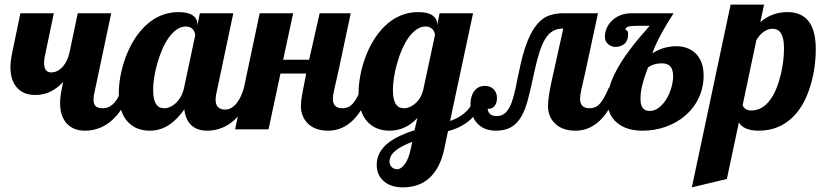

<svg xmlns="http://www.w3.org/2000/svg" viewBox="-20 -557 3574 827"><path d="M270 -22.5Q238.8 -53.7 238.8 -113.8Q238.8 -140.1 247.1 -179.2L252 -204.1Q222.2 -171.9 189 -158.7Q163.1 -147.9 131.8 -147.9Q84 -147.9 56.2 -176.3Q24.9 -207.5 24.9 -268.1Q24.9 -293 33.2 -333L67.9 -500H211.9L172.9 -314Q169.9 -299.3 169.9 -286.1Q169.9 -245.1 200.2 -245.1Q228.5 -245.1 250.5 -270Q271.5 -293.9 279.8 -333L314.9 -500H459L387.2 -160.2Q382.8 -145.5 382.8 -127.9Q382.8 -107.4 392.6 -99.1Q402.3 -90.8 423.8 -90.8Q451.7 -90.8 473.6 -115.7Q493.2 -137.7 504.9 -179.2H546.9Q520 -103 481.9 -58.6Q449.7 -22 409.2 -5.9Q379.4 5.9 346.2 5.9Q298.3 5.9 270 -22.5Z M532.7 -29.8Q491.7 -71.8 491.7 -154.8Q491.7 -189.9 498.8 -229Q505.9 -268.1 519.5 -306.2Q550.8 -392.1 605 -444.8Q667.5 -504.9 749 -504.9Q789.6 -504.9 809.8 -491Q830.1 -477.1 830.1 -454.1V-446.8L840.8 -500H984.9L913.1 -160.2Q908.7 -145.5 908.7 -127.9Q908.7 -85 949.7 -85Q977.1 -85 999.5 -112.8Q1018.6 -136.2 1030.8 -179.2H1072.8Q1045.9 -103 1007.8 -58.6Q975.6 -22 935.1 -5.9Q905.3 5.9 872.1 5.9Q829.6 5.9 804.4 -17.3Q779.3 -40.5 773.9 -85.9Q745.6 -45.9 714.4 -23.4Q674.3 5.9 625 5.9Q567.9 5.9 532.7 -29.8ZM737.8 -113.3Q764.2 -138.7 772.9 -179.2L820.8 -404.8Q820.8 -409.7 818.6 -416.3Q816.4 -422.9 812.5 -428.7Q800.8 -442.9 779.8 -442.9Q759.8 -442.9 741 -429.7Q722.2 -416.5 705.6 -393.1Q676.3 -350.6 657.2 -282.2Q648.4 -252 644 -222.4Q639.6 -192.9 639.6 -168.9Q639.6 -119.1 658.2 -101.6Q664.6 -94.7 672.4 -92.8Q680.2 -90.8 689.9 -90.8Q701.2 -90.8 713.6 -96.7Q726.1 -102.5 737.8 -113.3Z M1304.7 -26.4Q1290.5 -40.5 1283.2 -59.8Q1275.9 -79.1 1275.9 -100.1Q1275.9 -118.7 1281.5 -150.4Q1287.1 -182.1 1298.8 -240.2H1188L1136.7 0H992.7L1098.6 -500H1242.7L1199.7 -299.8H1311.5L1356.9 -500H1490.7L1438 -252L1420.4 -174.8Q1413.6 -144.5 1413.6 -132.8Q1413.6 -90.8 1453.6 -90.8Q1468.8 -90.8 1480 -95.9Q1491.2 -101.1 1501 -112.3Q1509.8 -122.6 1517.8 -137.7Q1525.9 -152.8 1537.6 -179.2H1579.6Q1516.6 5.9 1393.6 5.9Q1335.9 5.9 1304.7 -26.4Z M1635.7 225.6Q1620.1 213.4 1611.3 195.1Q1602.5 176.8 1602.5 152.8Q1602.5 96.2 1655.8 55.7Q1695.8 25.9 1765.6 3.9L1777.8 -48.8Q1726.6 5.9 1657.7 5.9Q1600.6 5.9 1565.4 -29.8Q1524.4 -71.8 1524.4 -154.8Q1524.4 -189.9 1531.5 -229Q1538.6 -268.1 1552.2 -306.2Q1583.5 -392.1 1637.7 -444.8Q1700.2 -504.9 1781.7 -504.9Q1822.3 -504.9 1842.5 -491Q1862.8 -477.1 1862.8 -454.1V-448.2L1873.5 -500H2017.6L1918.5 -36.1Q1965.8 -51.8 1994.1 -83Q2024.9 -116.7 2044.4 -179.2H2086.4Q2059.6 -90.3 2006.3 -42Q1967.3 -6.8 1909.7 7.8L1894.5 80.1Q1875.5 175.8 1818.4 218.8Q1776.9 250 1714.4 250Q1690.9 250 1670.7 243.9Q1650.4 237.8 1635.7 225.6ZM1768.1 -110.8Q1793.9 -133.3 1802.7 -168.9L1853.5 -405.8Q1853.5 -410.6 1851.3 -417Q1849.1 -423.3 1845.2 -428.7Q1833.5 -442.9 1812.5 -442.9Q1792.5 -442.9 1773.7 -429.7Q1754.9 -416.5 1738.3 -393.1Q1709 -350.6 1689.9 -282.2Q1681.2 -252 1676.8 -222.4Q1672.4 -192.9 1672.4 -168.9Q1672.4 -119.1 1690.9 -101.6Q1697.3 -94.7 1705.1 -92.8Q1712.9 -90.8 1722.7 -90.8Q1744.1 -90.8 1768.1 -110.8ZM1723.6 149.9Q1740.2 128.4 1749.5 83L1755.4 54.2Q1710 71.3 1687.5 88.9Q1657.7 111.3 1657.7 139.2Q1657.7 152.3 1666 161.1Q1675.3 171.9 1691.4 171.9Q1707 171.9 1723.6 149.9Z M2032.2 -29.8Q2019.5 -44.9 2012.9 -65.2Q2006.3 -85.4 2006.3 -106.9Q2006.3 -142.6 2022.9 -164.8Q2039.6 -187 2068.4 -187Q2091.8 -187 2106.2 -172.6Q2120.6 -158.2 2120.6 -134.8Q2120.6 -113.3 2110.6 -100.8Q2100.6 -88.4 2085.9 -88.4Q2082.5 -88.4 2080.6 -88.9Q2081.5 -75.2 2088.9 -67.9Q2098.6 -57.1 2119.6 -57.1Q2143.1 -57.1 2158.2 -72.3Q2173.3 -87.4 2184.1 -116.2Q2194.3 -145.5 2201.2 -178.7Q2206.1 -206.5 2212.9 -235.8L2216.3 -252Q2231.9 -328.6 2251.2 -377.4Q2270.5 -426.3 2294.9 -454.1Q2316.9 -480 2344.5 -490Q2372.1 -500 2408.2 -500H2555.7L2502.4 -252L2484.9 -174.8Q2478.5 -146.5 2478.5 -132.8Q2478.5 -90.8 2518.6 -90.8Q2533.2 -90.8 2544.4 -95.9Q2555.7 -101.1 2565.4 -112.3Q2574.2 -122.6 2582.8 -138.2Q2591.3 -153.8 2602.5 -179.2H2644.5Q2581.5 5.9 2458.5 5.9Q2401.4 5.9 2369.1 -26.4Q2355 -40.5 2347.7 -59.8Q2340.3 -79.1 2340.3 -100.1Q2340.3 -142.1 2362.3 -235.8L2406.2 -434.1Q2379.9 -434.1 2361.3 -423.3Q2342.8 -412.6 2328.6 -389.6Q2314.9 -367.7 2303.7 -332.5Q2292.5 -297.4 2280.3 -242.2L2278.3 -232.4Q2263.2 -161.6 2252.7 -123.5Q2242.2 -85.4 2227.5 -58.6Q2209.5 -25.9 2182.9 -10Q2156.2 5.9 2116.2 5.9Q2061.5 5.9 2032.2 -29.8Z M2640.6 -25.9Q2596.7 -59.6 2596.7 -123Q2596.7 -174.8 2626 -235.8Q2650.9 -288.1 2695.3 -346.2Q2729 -390.6 2778.3 -445.8H2729.5Q2702.6 -445.8 2690.4 -443.4Q2674.3 -439.9 2674.3 -430.2Q2674.3 -427.7 2676.3 -427.2Q2681.2 -426.3 2684.1 -420.4Q2685.5 -417 2685.5 -408.2Q2685.5 -381.8 2668.9 -367.7Q2653.3 -355 2631.3 -355Q2613.8 -355 2600.1 -366.2Q2585.4 -378.4 2585.4 -398.9Q2585.4 -418 2593.5 -436.3Q2601.6 -454.6 2616.7 -468.8Q2631.8 -483.4 2653.3 -491.7Q2674.8 -500 2701.7 -500H2881.3L2851.6 -452.1Q2831.5 -418 2818.4 -392.6Q2801.8 -360.8 2789.6 -327.1Q2837.4 -357.9 2893.6 -357.9Q2916.5 -357.9 2937.7 -350.6Q2959 -343.3 2974.6 -328.6Q2991.7 -312.5 3001.2 -288.3Q3010.7 -264.2 3010.7 -232.9Q3010.7 -179.7 2989.7 -135.3Q2968.8 -90.8 2931.6 -59.1Q2895 -27.8 2847.7 -11Q2800.3 5.9 2747.6 5.9Q2680.2 5.9 2640.6 -25.9ZM2851.1 -131.3Q2864.3 -153.3 2871.8 -179.9Q2879.4 -206.5 2879.4 -229Q2879.4 -260.3 2863.8 -274.4Q2851.6 -284.2 2830.6 -284.2Q2795.9 -284.2 2771.5 -267.1Q2753.4 -220.2 2745.1 -185.1Q2738.8 -157.2 2738.8 -129.9Q2738.8 -79.1 2778.3 -79.1Q2799.3 -79.1 2817.9 -93.3Q2836.4 -107.4 2851.1 -131.3Z M3127 -537.1H3271L3254.9 -461.9Q3305.7 -504.9 3371.6 -504.9Q3427.7 -504.9 3458.5 -470.7Q3493.7 -430.7 3493.7 -347.2Q3493.7 -266.6 3473.1 -195.8Q3447.3 -105.5 3397.9 -55.7Q3337.4 5.9 3247.6 5.9Q3212.9 5.9 3190.4 -4.9Q3173.3 -12.7 3162.6 -29.8L3110.8 213.9L2960 250ZM3299.8 -130.4Q3327.1 -168.9 3343.8 -238.8Q3356.9 -294.9 3356.9 -350.1Q3356.9 -399.4 3338.9 -420.4Q3327.1 -433.1 3306.6 -433.1Q3288.6 -433.1 3270 -420.4Q3251.5 -407.7 3237.8 -383.8L3178.7 -104Q3182.1 -94.2 3191.7 -87.6Q3201.2 -81.1 3216.8 -81.1Q3265.1 -81.1 3299.8 -130.4Z"/></svg>

Font: Pattaya
Style: Regular
Weight: 400
Designer: Pablo Impallari / Thai characters Designed by Thanarat Vachiruckul and Suppakit Chalermlarp
Foundry: Pablo Impallari
Version: Version 1.007;September 16, 2023;FontCreator 15.0.0.2934 64-